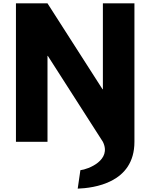

<svg xmlns="http://www.w3.org/2000/svg" viewBox="-20 -845 896 1144"><path d="M781 0C780.9 247.2 536.1 275.2 443 279L459 169C505.7 163.9 647.1 109.6 593 0L265 -512H263V0H75V-825H263L591 -313H593V-825H781Z"/></svg>

Font: Sztylet
Style: Bd
Weight: 700
Foundry: Cannot Into Space Fonts, PlusOne Fonts
Version: Version 0.12